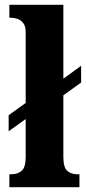

<svg xmlns="http://www.w3.org/2000/svg" viewBox="-20 -780 360 800"><path d="M19 0V-54H28Q54 -54 70.5 -68.5Q87 -83 87 -126V-284L16 -233V-300L87 -351V-646Q87 -672 76 -685Q65 -698 51 -702Q37 -706 28 -706H19V-760H244V-452L318 -506V-436L244 -383V-126Q244 -83 260 -68.5Q276 -54 301 -54H311V0Z"/></svg>

Font: Noto Serif Georgian Condensed ExtraBold
Style: Regular
Weight: 800
Width: 3
Designer: Monotype Design Team, Akaki Razmadze
Foundry: Google LLC
Version: Version 2.003; ttfautohint (v1.8.4.7-5d5b)